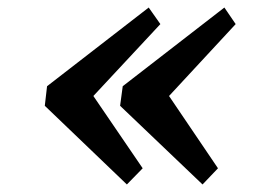

<svg xmlns="http://www.w3.org/2000/svg" viewBox="-20 -516 719 510"><path d="M606 -452 576 -496 306 -287 299 -235 518 -26 559 -69 429 -261ZM99 -235 317 -26 359 -69 228 -261 406 -452 375 -496 105 -287Z"/></svg>

Font: TPK Tissa Web SemiBold
Style: Italic
Weight: 600
Italic angle: -7°
Designer: Jacques Le Bailly, Suppakit Chalermlarp | Katatrad Co.,Ltd.
Foundry: Jacques Le Bailly, Cadson Demak Co.,Ltd.
Version: Version 5.000;Glyphs 3.1.2 (3151)